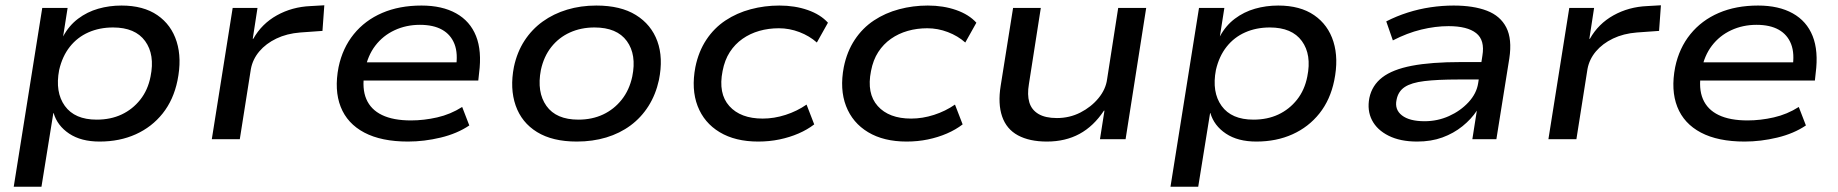

<svg xmlns="http://www.w3.org/2000/svg" viewBox="-20 -527 6958 727"><path d="M32 180 140 -497H236L219 -389Q241 -430 275.5 -456Q310 -482 352 -494Q394 -506 440 -506Q523 -506 576 -469.5Q629 -433 649 -369Q669 -305 652 -222Q637 -149 596 -97.5Q555 -46 494 -18.5Q433 9 357 9Q287 9 242 -21Q197 -51 183 -99H182L137 180ZM346 -74Q399 -74 440.5 -93.5Q482 -113 511 -149.5Q540 -186 550 -237Q567 -320 529.5 -371.5Q492 -423 408 -423Q357 -423 315 -404.5Q273 -386 244.5 -350Q216 -314 204 -262Q188 -178 225.5 -126Q263 -74 346 -74Z M782 0 861 -497H955L937 -380H939Q971 -437 1028.5 -469Q1086 -501 1156 -504L1208 -507L1201 -410L1117 -404Q1066 -400 1026.5 -381Q987 -362 962 -332.5Q937 -303 930 -266L888 0Z M1525 9Q1424 9 1359.5 -25Q1295 -59 1270 -122.5Q1245 -186 1262 -273Q1277 -345 1319.5 -397.5Q1362 -450 1427 -478Q1492 -506 1576 -506Q1654 -506 1707 -476.5Q1760 -447 1782.5 -390.5Q1805 -334 1794 -250L1791 -222H1334L1344 -291H1731L1706 -269Q1715 -324 1701 -360Q1687 -396 1654 -414.5Q1621 -433 1570 -433Q1518 -433 1474 -412.5Q1430 -392 1401 -354Q1372 -316 1362 -262L1360 -251Q1350 -192 1367 -152Q1384 -112 1426.5 -91.5Q1469 -71 1536 -71Q1585 -71 1635.5 -82.5Q1686 -94 1730 -122L1757 -52Q1711 -21 1648.5 -6Q1586 9 1525 9Z M2164 9Q2072 9 2013.5 -27Q1955 -63 1932.5 -127.5Q1910 -192 1926 -274Q1938 -330 1966 -373Q1994 -416 2035 -445.5Q2076 -475 2127.5 -490.5Q2179 -506 2238 -506Q2330 -506 2388 -470Q2446 -434 2469 -371Q2492 -308 2475 -224Q2463 -169 2435.5 -125.5Q2408 -82 2367.5 -52Q2327 -22 2275.5 -6.5Q2224 9 2164 9ZM2170 -74Q2222 -74 2263.5 -93.5Q2305 -113 2334 -149.5Q2363 -186 2374 -237Q2391 -320 2353.5 -371.5Q2316 -423 2231 -423Q2180 -423 2138 -404Q2096 -385 2067.5 -349Q2039 -313 2028 -262Q2012 -178 2049 -126Q2086 -74 2170 -74Z M2851 9Q2764 9 2705 -26.5Q2646 -62 2621.5 -125.5Q2597 -189 2613 -273Q2625 -332 2654.5 -376.5Q2684 -421 2727 -449.5Q2770 -478 2822.5 -492Q2875 -506 2931 -506Q2990 -506 3038.5 -489Q3087 -472 3115 -441L3073 -366Q3045 -391 3007 -405.5Q2969 -420 2929 -420Q2890 -420 2855 -410Q2820 -400 2791.5 -380Q2763 -360 2743.5 -330Q2724 -300 2716 -258Q2699 -173 2741.5 -125.5Q2784 -78 2868 -78Q2911 -78 2954.5 -92Q2998 -106 3034 -131L3063 -56Q3037 -36 3003.5 -21.5Q2970 -7 2931.5 1Q2893 9 2851 9Z M3413 9Q3326 9 3267 -26.5Q3208 -62 3183.5 -125.5Q3159 -189 3175 -273Q3187 -332 3216.5 -376.5Q3246 -421 3289 -449.5Q3332 -478 3384.5 -492Q3437 -506 3493 -506Q3552 -506 3600.5 -489Q3649 -472 3677 -441L3635 -366Q3607 -391 3569 -405.5Q3531 -420 3491 -420Q3452 -420 3417 -410Q3382 -400 3353.5 -380Q3325 -360 3305.5 -330Q3286 -300 3278 -258Q3261 -173 3303.5 -125.5Q3346 -78 3430 -78Q3473 -78 3516.5 -92Q3560 -106 3596 -131L3625 -56Q3599 -36 3565.5 -21.5Q3532 -7 3493.5 1Q3455 9 3413 9Z M3944 9Q3878 9 3834.5 -14.5Q3791 -38 3774.5 -86Q3758 -134 3769 -202L3816 -497H3921L3876 -209Q3869 -168 3877.5 -139.5Q3886 -111 3912 -95.5Q3938 -80 3982 -80Q4030 -80 4071 -101Q4112 -122 4139.5 -155.5Q4167 -189 4172 -227L4214 -497H4320L4242 0H4145L4162 -108H4160Q4121 -49 4067.5 -20Q4014 9 3944 9Z M4412 180 4520 -497H4616L4599 -389Q4621 -430 4655.5 -456Q4690 -482 4732 -494Q4774 -506 4820 -506Q4903 -506 4956 -469.5Q5009 -433 5029 -369Q5049 -305 5032 -222Q5017 -149 4976 -97.5Q4935 -46 4874 -18.5Q4813 9 4737 9Q4667 9 4622 -21Q4577 -51 4563 -99H4562L4517 180ZM4726 -74Q4779 -74 4820.5 -93.5Q4862 -113 4891 -149.5Q4920 -186 4930 -237Q4947 -320 4909.5 -371.5Q4872 -423 4788 -423Q4737 -423 4695 -404.5Q4653 -386 4624.5 -350Q4596 -314 4584 -262Q4568 -178 4605.5 -126Q4643 -74 4726 -74Z M5346 9Q5282 9 5238 -13Q5194 -35 5175 -72Q5156 -109 5165 -156Q5175 -204 5214 -234Q5253 -264 5326 -278Q5399 -292 5512 -292H5608L5598 -226H5502Q5423 -226 5373.5 -220Q5324 -214 5299 -197.5Q5274 -181 5268 -149Q5260 -112 5288.5 -90Q5317 -68 5374 -68Q5423 -68 5466.5 -87.5Q5510 -107 5540.5 -140Q5571 -173 5577 -212L5593 -316Q5603 -375 5569.5 -401.5Q5536 -428 5465 -428Q5415 -428 5361.5 -415Q5308 -402 5254 -374L5229 -446Q5268 -466 5310.5 -479.5Q5353 -493 5397 -499.5Q5441 -506 5484 -506Q5559 -506 5610 -486.5Q5661 -467 5683.5 -423Q5706 -379 5695 -306L5646 0H5555L5572 -108Q5551 -76 5517.5 -49Q5484 -22 5441.5 -6.5Q5399 9 5346 9Z M5843 0 5922 -497H6016L5998 -380H6000Q6032 -437 6089.5 -469Q6147 -501 6217 -504L6269 -507L6262 -410L6178 -404Q6127 -400 6087.5 -381Q6048 -362 6023 -332.5Q5998 -303 5991 -266L5949 0Z M6586 9Q6485 9 6420.5 -25Q6356 -59 6331 -122.5Q6306 -186 6323 -273Q6338 -345 6380.5 -397.5Q6423 -450 6488 -478Q6553 -506 6637 -506Q6715 -506 6768 -476.5Q6821 -447 6843.5 -390.5Q6866 -334 6855 -250L6852 -222H6395L6405 -291H6792L6767 -269Q6776 -324 6762 -360Q6748 -396 6715 -414.5Q6682 -433 6631 -433Q6579 -433 6535 -412.5Q6491 -392 6462 -354Q6433 -316 6423 -262L6421 -251Q6411 -192 6428 -152Q6445 -112 6487.5 -91.5Q6530 -71 6597 -71Q6646 -71 6696.5 -82.5Q6747 -94 6791 -122L6818 -52Q6772 -21 6709.5 -6Q6647 9 6586 9Z"/></svg>

Font: Nunito Sans 7pt SemiExpanded Medium
Style: Italic
Weight: 500
Width: 6
Italic angle: -9°
Designer: Vernon Adams
Foundry: Vernon Adams
Version: Version 3.101;gftools[0.9.27]